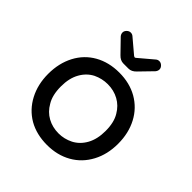

<svg xmlns="http://www.w3.org/2000/svg" viewBox="-190 -828 974 974"><g transform="rotate(45 297.0 -341.0)"><path d="M238.3 -575.2 171.9 -643.6Q164.1 -653.3 164.1 -664.1Q164.1 -674.8 173.3 -684.1Q182.6 -693.4 194.3 -693.4Q205.1 -693.4 212.9 -686.5L289.1 -622.1Q294.9 -618.2 296.9 -618.2Q300.8 -618.2 304.7 -622.1L380.9 -686.5Q388.7 -693.4 399.4 -693.4Q411.1 -693.4 420.4 -684.1Q429.7 -674.8 429.7 -664.1Q429.7 -653.3 421.9 -643.6L355.5 -575.2Q336.9 -555.7 315.4 -555.7H278.3Q256.8 -555.7 238.3 -575.2ZM165 -21.5Q108.4 -54.7 77.1 -114.3Q45.9 -173.8 45.9 -249Q45.9 -325.2 77.1 -384.8Q108.4 -444.3 165.5 -476.6Q222.7 -508.8 296.9 -508.8Q371.1 -508.8 427.7 -476.6Q485.4 -443.4 516.6 -384.3Q547.9 -325.2 547.9 -249Q547.9 -172.9 516.6 -114.3Q484.4 -53.7 427.2 -21.5Q370.1 10.7 296.9 10.7Q221.7 10.7 165 -21.5ZM374 -90.8Q412.1 -110.4 434.6 -150.9Q457 -191.4 457 -250Q457 -311.5 433.6 -349.6Q412.1 -386.7 376.5 -406.2Q340.8 -425.8 296.9 -425.8Q256.8 -425.8 219.7 -408.2Q181.6 -388.7 159.2 -348.6Q136.7 -308.6 136.7 -250Q136.7 -187.5 160.2 -149.4Q181.6 -111.3 217.3 -91.8Q252.9 -72.3 296.9 -72.3Q336.9 -72.3 374 -90.8Z"/></g></svg>

Font: KTXP_ComRound
Style: Medium
Weight: 500
Version: Version 1.01;May 16, 2022;FontCreator 13.0.0.2683 64-bit